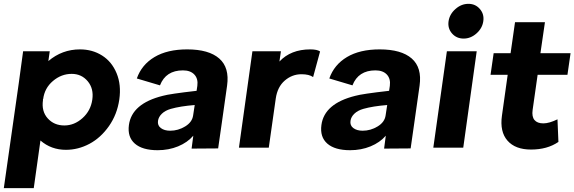

<svg xmlns="http://www.w3.org/2000/svg" viewBox="-33 -766 2980 996"><path d="M225.1 -500 217.8 -449.2Q289.1 -509.8 381.8 -509.8Q446.3 -509.8 496.6 -478Q546.9 -446.3 571.8 -386.2Q596.7 -326.2 585.9 -250Q574.7 -172.4 532.2 -111.8Q489.7 -51.3 431.2 -20Q372.6 11.2 309.1 11.2Q232.4 11.2 176.8 -37.1L142.1 210H-13.2L64 -332L86.9 -500ZM189.9 -246.1Q181.6 -188.5 214.6 -151.9Q247.6 -115.2 300.8 -115.2Q352.5 -115.2 395 -153.3Q437.5 -191.4 445.8 -249Q454.1 -306.2 422.1 -344.5Q390.1 -382.8 338.9 -382.8Q285.2 -382.8 241.7 -345.9Q198.2 -309.1 190.9 -252L189.9 -252.9Z M938 -509.8Q1050.3 -509.8 1104.2 -462.6Q1158.2 -415.5 1145 -321.8L1117.7 -128.9Q1100.6 -14.6 1098.6 3.9L960.9 4.9L969.7 -62Q939.5 -26.9 890.9 -6.8Q842.3 13.2 784.7 13.2Q705.6 13.2 666.5 -21Q627.4 -55.2 635.7 -117.2Q650.4 -229 812 -269Q845.7 -278.8 986.8 -294.9L990.7 -320.8Q995.6 -357.4 975.3 -379.2Q955.1 -400.9 916 -400.9Q827.1 -400.9 796.9 -323.2L676.8 -358.9Q701.7 -430.2 768.3 -470Q835 -509.8 938 -509.8ZM786.6 -139.2Q783.2 -115.2 801.5 -101.6Q819.8 -87.9 849.6 -87.9Q891.1 -87.9 927.5 -110.1Q963.9 -132.3 968.8 -167L977.1 -221.2Q902.8 -215.3 853 -201.2Q824.2 -192.9 806.9 -176.3Q789.6 -159.7 786.6 -139.2Z M1576.7 -509.8Q1612.3 -509.8 1627.4 -499L1591.3 -366.2Q1570.8 -380.9 1530.8 -380.9Q1482.4 -380.9 1444.3 -348.1Q1406.2 -315.4 1397.5 -254.9L1361.3 0H1206.5L1276.4 -500H1424.3L1416.5 -446.8Q1475.6 -509.8 1576.7 -509.8Z M1936.5 -509.8Q2048.8 -509.8 2102.8 -462.6Q2156.7 -415.5 2143.6 -321.8L2116.2 -128.9Q2099.1 -14.6 2097.2 3.9L1959.5 4.9L1968.3 -62Q1938 -26.9 1889.4 -6.8Q1840.8 13.2 1783.2 13.2Q1704.1 13.2 1665 -21Q1626 -55.2 1634.3 -117.2Q1648.9 -229 1810.5 -269Q1844.2 -278.8 1985.4 -294.9L1989.3 -320.8Q1994.1 -357.4 1973.9 -379.2Q1953.6 -400.9 1914.6 -400.9Q1825.7 -400.9 1795.4 -323.2L1675.3 -358.9Q1700.2 -430.2 1766.8 -470Q1833.5 -509.8 1936.5 -509.8ZM1785.2 -139.2Q1781.7 -115.2 1800 -101.6Q1818.4 -87.9 1848.1 -87.9Q1889.6 -87.9 1926 -110.1Q1962.4 -132.3 1967.3 -167L1975.6 -221.2Q1901.4 -215.3 1851.6 -201.2Q1822.8 -192.9 1805.4 -176.3Q1788.1 -159.7 1785.2 -139.2Z M2372.1 -565.9Q2335 -565.9 2311.8 -592.5Q2288.6 -619.1 2293.9 -655.8Q2299.3 -692.4 2329.6 -719.2Q2359.9 -746.1 2397 -746.1Q2433.6 -746.1 2456.5 -719.2Q2479.5 -692.4 2474.1 -655.8Q2468.8 -619.1 2438.7 -592.5Q2408.7 -565.9 2372.1 -565.9ZM2214.8 0 2285.2 -500H2439.9L2370.1 0Z M2730 -195.8Q2725.1 -161.1 2739.5 -143.6Q2753.9 -126 2785.6 -126Q2815.9 -126 2858.9 -147L2863.8 -29.8Q2806.2 9.8 2721.7 9.8Q2640.1 9.8 2599.6 -36.4Q2559.1 -82.5 2570.8 -166L2600.6 -377.9H2511.7L2527.8 -490.2H2615.7L2638.7 -650.9H2793.9L2770.5 -490.2H2926.8L2910.6 -377.9H2755.9Z"/></svg>

Font: Human Sans Bold
Style: Italic
Weight: 700
Italic angle: -8°
Designer: Tim Radville
Foundry: Continuum
Version: Version 1.000;FEAKit 1.0